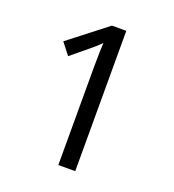

<svg xmlns="http://www.w3.org/2000/svg" viewBox="-130 -816 833 918"><g transform="rotate(20 286.0 -357.0)"><path d="M356 0H270V-499Q270 -540 271 -570.5Q272 -601 273 -622Q266 -615 256.5 -606Q247 -597 235 -587L136 -505L90 -564L283 -714H356Z"/></g></svg>

Font: malayalam115
Style: Regular
Weight: 400
Designer: Jelle Bosma - Monotype Design Team
Foundry: Monotype Imaging Inc.
Version: Version 2.103